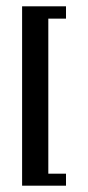

<svg xmlns="http://www.w3.org/2000/svg" viewBox="-20 -553 279 608"><path d="M189 -533V-494H133V-3H189V35H50V-533Z"/></svg>

Font: Frankia
Style: Regular
Weight: 400
Version: Version 001.000